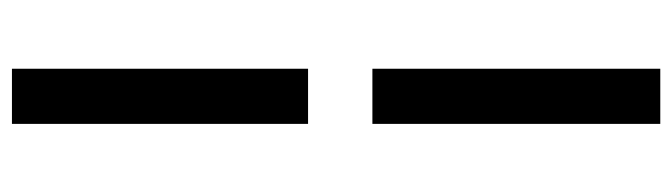

<svg xmlns="http://www.w3.org/2000/svg" viewBox="-440 -452 1175 336"><g transform="rotate(90 148.0 -283.5)"><path d="M99.8 -347.2V-851H196.3V-347.2ZM99.8 283.6V-234.6H196.3V283.6Z"/></g></svg>

Font: Shanggu Sans SC VF
Style: Regular
Weight: 250
Designer: GuiWonder
Version: Version 1.021